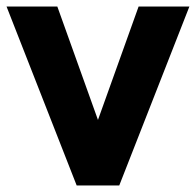

<svg xmlns="http://www.w3.org/2000/svg" viewBox="-20 -566 598 586"><path d="M403 -546H558L344 0H214L0 -546H155L279 -200Z"/></svg>

Font: Plus Jakarta Display
Style: Bold
Weight: 700
Designer: Gumpita Rahayu
Foundry: Tokotype Studio
Version: Version 1.000;hotconv 1.0.109;makeotfexe 2.5.65596